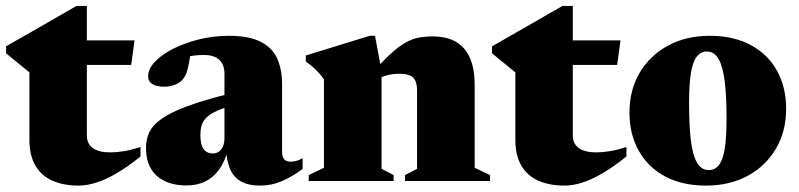

<svg xmlns="http://www.w3.org/2000/svg" viewBox="-22 -594 2623 630"><path d="M263 -149Q263 -123 282.2 -108.5Q301.5 -94 340 -94Q360.5 -94 384.8 -98Q409 -102 439 -111.5V-80.5Q396 -46 359.8 -25Q323.5 -4 293 5.5Q262.5 15 236 15Q187 15 150.8 -0.8Q114.5 -16.5 94.5 -50Q74.5 -83.5 74.5 -136V-356.5L-2 -419V-442Q11 -449.5 32.5 -461.8Q54 -474 79.8 -488.8Q105.5 -503.5 132.5 -519Q159.5 -534.5 184.5 -549Q209.5 -563.5 229 -574.5H263V-451ZM186 -381V-461.5H419.5L408.5 -381Z M732.5 -287 731 -245Q700.5 -236 681.5 -226.2Q662.5 -216.5 652.5 -205.2Q642.5 -194 639 -180.8Q635.5 -167.5 635.5 -152Q635.5 -118.5 646.2 -104.5Q657 -90.5 676.5 -90.5Q687.5 -90.5 696.2 -96.5Q705 -102.5 709.8 -114Q714.5 -125.5 714.5 -141.5V-352.5Q714.5 -380.5 698.2 -397Q682 -413.5 647.5 -413.5Q631 -413.5 617 -412Q603 -410.5 592 -407.5L606.5 -445.5Q602 -407 597.8 -385.2Q593.5 -363.5 589 -352.5Q584.5 -341.5 578.5 -334.5Q570.5 -324 554 -316.8Q537.5 -309.5 517.5 -309.5Q490.5 -309.5 477.2 -318.5Q464 -327.5 464 -343.5Q464 -367.5 486 -391Q508 -414.5 545.8 -433.8Q583.5 -453 631 -464.8Q678.5 -476.5 729 -476.5Q796.5 -476.5 834.8 -456.2Q873 -436 888.2 -400.5Q903.5 -365 903.5 -319V-95.5Q903.5 -85 906.5 -77.8Q909.5 -70.5 915.8 -67Q922 -63.5 931 -63.5Q940 -63.5 950 -66Q960 -68.5 971 -75V-40Q938.5 -15 903.8 0Q869 15 832.5 15Q792 15 767.5 0.5Q743 -14 732 -41.8Q721 -69.5 719.5 -108.5L727 -106Q716 -63.5 696.5 -37Q677 -10.5 650.5 2Q624 14.5 590.5 14.5Q528 14.5 492.5 -17Q457 -48.5 457 -109Q457 -137 468 -160.2Q479 -183.5 508.2 -204.2Q537.5 -225 591.8 -245.2Q646 -265.5 732.5 -287Z M1230 -361V-40L1269.5 -19.5V0H991V-19.5L1041 -43.5V-334Q1029 -351 1014 -365.5Q999 -380 981.5 -392V-412L1191 -476.5H1208.5ZM1307 -19.5 1346.5 -40V-296Q1346.5 -317.5 1340.5 -329.8Q1334.5 -342 1321.8 -347Q1309 -352 1289 -352Q1267 -352 1247.8 -347Q1228.5 -342 1209.5 -331L1195.5 -349.5Q1231.5 -391.5 1258.5 -416.2Q1285.5 -441 1307.8 -453.8Q1330 -466.5 1351.8 -470.5Q1373.5 -474.5 1398.5 -474.5Q1466.5 -474.5 1501 -434.5Q1535.5 -394.5 1535.5 -316V-43.5L1586 -19.5V0H1307Z M1857.5 -149Q1857.5 -123 1876.8 -108.5Q1896 -94 1934.5 -94Q1955 -94 1979.2 -98Q2003.5 -102 2033.5 -111.5V-80.5Q1990.5 -46 1954.2 -25Q1918 -4 1887.5 5.5Q1857 15 1830.5 15Q1781.5 15 1745.2 -0.8Q1709 -16.5 1689 -50Q1669 -83.5 1669 -136V-356.5L1592.5 -419V-442Q1605.5 -449.5 1627 -461.8Q1648.5 -474 1674.2 -488.8Q1700 -503.5 1727 -519Q1754 -534.5 1779 -549Q1804 -563.5 1823.5 -574.5H1857.5V-451ZM1780.5 -381V-461.5H2014L2003 -381Z M2303.5 -36Q2323.5 -36 2336.5 -51.8Q2349.5 -67.5 2355.8 -104.5Q2362 -141.5 2362 -205.5Q2362 -278 2356 -326.8Q2350 -375.5 2336 -400.2Q2322 -425 2297.5 -425Q2278 -425 2265 -409.2Q2252 -393.5 2245.5 -356.8Q2239 -320 2239 -256Q2239 -183 2244.8 -134.2Q2250.5 -85.5 2264.8 -60.8Q2279 -36 2303.5 -36ZM2294.5 15Q2216.5 15 2160.2 -15.2Q2104 -45.5 2073.8 -99.5Q2043.5 -153.5 2043.5 -224.5Q2043.5 -299 2077 -355.5Q2110.5 -412 2169.8 -444.2Q2229 -476.5 2306.5 -476.5Q2385.5 -476.5 2441.5 -446.2Q2497.5 -416 2527.5 -362Q2557.5 -308 2557.5 -236.5Q2557.5 -163 2524 -106Q2490.5 -49 2431.2 -17Q2372 15 2294.5 15Z"/></svg>

Font: Newsreader 36pt ExtraBold
Style: Regular
Weight: 800
Designer: Hugues Gentile
Foundry: Production Type
Version: Version 1.003